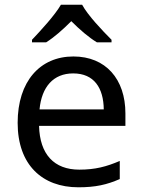

<svg xmlns="http://www.w3.org/2000/svg" viewBox="-20 -786 604 816"><path d="M329 -766H239C213 -721 153 -656 116 -617V-606H176C211 -628 247 -660 283 -696C319 -660 357 -627 392 -606H454V-617C416 -655 353 -721 329 -766ZM292 -546C150 -546 55 -440 55 -264C55 -85 160 10 313 10C386 10 434 -1 489 -25V-102C433 -78 385 -65 317 -65C210 -65 149 -130 146 -251H513V-304C513 -450 429 -546 292 -546ZM291 -474C380 -474 420 -412 421 -321H148C157 -417 207 -474 291 -474Z"/></svg>

Font: Noto Sans Lycian
Style: Regular
Weight: 400
Designer: Monotype Design Team
Foundry: Monotype Imaging Inc.
Version: Version 2.002